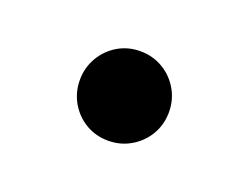

<svg xmlns="http://www.w3.org/2000/svg" viewBox="-40 -501 334 258"><g transform="rotate(20 127.0 -372.0)"><path d="M63.5 -372.1Q63.5 -389.5 72 -404.2Q80.6 -418.9 95 -427.5Q109.4 -436 127 -436Q144.7 -436 159.2 -427.5Q173.8 -418.9 182.4 -404.2Q190.9 -389.5 190.9 -372.1Q190.9 -354.4 182.4 -339.8Q173.8 -325.2 159.2 -316.7Q144.7 -308.1 127 -308.1Q109.4 -308.1 95 -316.5Q80.6 -325 72 -339.7Q63.5 -354.5 63.5 -372.1Z"/></g></svg>

Font: Wand UI Pro
Style: Regular
Weight: 400
Designer: Andreas Faust
Version: Version 1.003;FEAKit 1.0